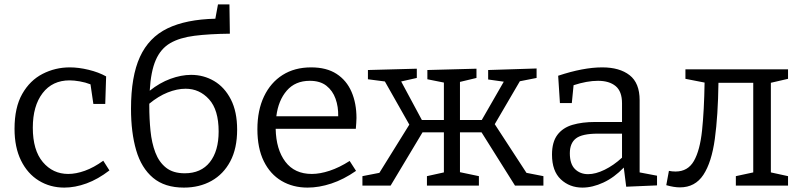

<svg xmlns="http://www.w3.org/2000/svg" viewBox="-20 -843 3636 872"><path d="M272 9Q208 9 156.5 -22.5Q105 -54 75.5 -114Q46 -174 46 -258Q46 -355 81 -416.5Q116 -478 173.5 -507.5Q231 -537 297 -537Q337 -537 382.5 -526Q428 -515 462 -496L458 -371H404L391 -460Q368 -469 342 -473.5Q316 -478 296 -478Q218 -478 173.5 -420Q129 -362 129 -263Q129 -161 174.5 -107Q220 -53 290 -53Q325 -53 365.5 -67.5Q406 -82 449 -113L477 -69Q425 -29 373 -10Q321 9 272 9Z M815 9Q728 9 675 -35.5Q622 -80 598.5 -160.5Q575 -241 575 -349Q575 -496 615.5 -584.5Q656 -673 740.5 -714Q825 -755 958 -758L970 -823H1022L1024 -690Q930 -689 863 -680.5Q796 -672 753 -647Q710 -622 687.5 -570.5Q665 -519 660 -431Q705 -467 754 -485Q803 -503 848 -503Q905 -503 952.5 -475Q1000 -447 1028.5 -391.5Q1057 -336 1057 -254Q1057 -169 1026 -110.5Q995 -52 940.5 -21.5Q886 9 815 9ZM658 -363Q658 -304 663.5 -249Q669 -194 685.5 -150.5Q702 -107 734 -81.5Q766 -56 819 -56Q893 -56 933 -106.5Q973 -157 973 -246Q973 -344 929.5 -392Q886 -440 823 -440Q784 -440 741.5 -423Q699 -406 658 -372Q658 -368 658 -363Z M1377 9Q1310 9 1258.5 -21.5Q1207 -52 1178 -111Q1149 -170 1149 -256Q1149 -342 1179 -405Q1209 -468 1263.5 -502.5Q1318 -537 1393 -537Q1463 -537 1508.5 -507.5Q1554 -478 1576.5 -426Q1599 -374 1599 -307Q1599 -296 1598 -284.5Q1597 -273 1596 -258H1232Q1234 -164 1276 -108.5Q1318 -53 1396 -53Q1433 -53 1477 -67.5Q1521 -82 1568 -112L1597 -67Q1541 -28 1485 -9.5Q1429 9 1377 9ZM1387 -476Q1321 -476 1282.5 -431.5Q1244 -387 1235 -315H1516Q1517 -358 1504 -394.5Q1491 -431 1462.5 -453.5Q1434 -476 1387 -476Z M1626 0V-43L1703 -58L1839 -277L1728 -473L1651 -483V-525L1873 -531V-489L1802 -473L1896 -298H1996V-468L1921 -483V-525L2144 -531V-489L2069 -471V-298H2168L2268 -472L2197 -482V-525L2417 -532V-489L2341 -474L2227 -279L2371 -58L2448 -43V0H2319L2167 -242H2069V-61L2155 -43V0H1919V-43L1996 -60V-242H1899L1754 0Z M2824 5 2813 -82Q2770 -37 2720.5 -14Q2671 9 2625 9Q2567 9 2527 -28.5Q2487 -66 2487 -141Q2487 -198 2511.5 -230.5Q2536 -263 2580 -276Q2624 -289 2683 -289H2805V-374Q2805 -428 2776 -452Q2747 -476 2696 -476Q2646 -476 2585 -456L2577 -375H2523L2515 -499Q2572 -518 2622 -527.5Q2672 -537 2715 -537Q2794 -537 2839.5 -501.5Q2885 -466 2885 -388V-60L2964 -45V-1ZM2568 -147Q2568 -98 2591.5 -75Q2615 -52 2651 -52Q2685 -52 2726 -72Q2767 -92 2805 -127V-236H2695Q2624 -236 2596 -214.5Q2568 -193 2568 -147Z M3068 8Q3041 8 3006 -2L3018 -67Q3033 -64 3048 -64Q3104 -64 3131.5 -112Q3159 -160 3168.5 -250.5Q3178 -341 3180 -468L3093 -485V-528H3559V-485L3481 -467V-60L3559 -43V0H3322V-43L3401 -60V-467H3243Q3241 -318 3226.5 -212Q3212 -106 3174.5 -49Q3137 8 3068 8Z"/></svg>

Font: Bitter
Style: Regular
Weight: 400
Designer: Sol Matas, and Bitter project Authors
Foundry: Sol Matas
Version: Version 2.001